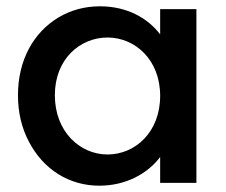

<svg xmlns="http://www.w3.org/2000/svg" viewBox="-20 -580 718 609"><path d="M37 -278C37 -223 49 -173 72 -130C118 -42 200 9 295 9C380 9 449 -30 488 -82V0H603V-551H488V-471C449 -522 384 -560 297 -560C249 -560 205 -548 166 -525C86 -477 37 -389 37 -278ZM154 -278C154 -393 234 -461 321 -461C408 -461 488 -391 488 -276C488 -160 408 -90 321 -90C234 -90 154 -162 154 -278Z"/></svg>

Font: Poppins Medium
Style: Regular
Weight: 500
Designer: Ninad Kale (Devanagari), Jonny Pinhorn (Latin)
Foundry: Indian Type Foundry
Version: 4.004